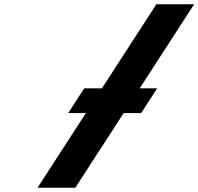

<svg xmlns="http://www.w3.org/2000/svg" viewBox="-20 -880 930 900"><path d="M382.7 -350 156 0H333L559.7 -350H641.7L716.8 -466H634.8L890 -860H713L457.8 -466H374.8L299.7 -350Z"/></svg>

Font: Hussar
Style: BdWodka
Weight: 700
Foundry: Cannot Into Space Fonts
Version: Version 2.00